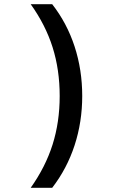

<svg xmlns="http://www.w3.org/2000/svg" viewBox="-20 -790 590 920"><path d="M230 110H127Q198 10 232 -97.5Q266 -205 266 -330Q266 -456 232 -563.5Q198 -671 127 -770H230Q301 -679 337.5 -567Q374 -455 374 -330Q374 -206 337.5 -94Q301 18 230 110Z"/></svg>

Font: M PLUS Code Latin SemiExpanded Medium
Style: Regular
Weight: 500
Width: 6
Designer: Coji Morishita
Foundry: UNDERFOREST DESIGN
Version: Version 1.002; ttfautohint (v1.8.3)